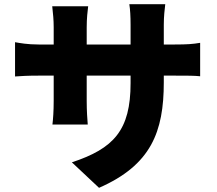

<svg xmlns="http://www.w3.org/2000/svg" viewBox="-20 -826 1040 919"><path d="M764 -432V-464H818C875 -464 910 -464 938 -461V-621C903 -615 875 -613 817 -613H764V-707C764 -748 768 -780 771 -806H599C603 -781 605 -748 605 -707V-613H395V-695C395 -738 399 -772 402 -796H230C234 -761 237 -729 237 -696V-613H165C111 -613 75 -620 52 -624V-460C81 -462 111 -464 165 -464H237V-343C237 -294 234 -255 231 -230H400C398 -255 395 -294 395 -343V-464H605V-428C605 -202 524 -115 324 -49L454 73C703 -36 764 -195 764 -432Z"/></svg>

Font: Noto Sans JP Black
Style: Regular
Weight: 900
Designer: Ryoko NISHIZUKA 西塚涼子 (kana, bopomofo & ideographs); Paul D. Hunt (Latin, Greek & Cyrillic); Sandoll Communications 산돌커뮤니
Foundry: Adobe
Version: Version 2.002;hotconv 1.0.116;makeotfexe 2.5.65601